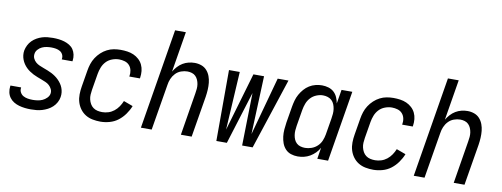

<svg xmlns="http://www.w3.org/2000/svg" viewBox="-61 -1056 3622 1386"><g transform="rotate(10 1750.0 -363.5)"><path d="M202 8Q180 8 158 5.5Q136 3 115 -3Q94 -9 76 -20Q58 -31 45.5 -48Q33 -65 28.5 -86.5Q24 -108 27 -130L28 -136H106V-133Q103 -115 111.5 -99.5Q120 -84 134.5 -76Q149 -68 166.5 -65Q184 -62 203 -62Q220 -62 238.5 -64.5Q257 -67 274 -74.5Q291 -82 305.5 -96.5Q320 -111 323 -128Q326 -146 318.5 -161.5Q311 -177 299 -188Q287 -199 271.5 -205.5Q256 -212 240.5 -218Q225 -224 209 -230Q193 -236 178.5 -243.5Q164 -251 150 -260.5Q136 -270 124.5 -281.5Q113 -293 104 -306.5Q95 -320 89 -335.5Q83 -351 81 -368Q79 -385 82 -403Q86 -423 95.5 -442Q105 -461 120 -476Q135 -491 153.5 -501.5Q172 -512 191.5 -518Q211 -524 231 -526Q251 -528 271 -528Q293 -528 314 -525.5Q335 -523 355 -517Q375 -511 393 -500Q411 -489 422 -472.5Q433 -456 437.5 -435Q442 -414 439 -392L438 -386H360V-389Q363 -406 356 -421Q349 -436 335.5 -444Q322 -452 305.5 -455Q289 -458 271 -458Q255 -458 237.5 -455.5Q220 -453 203.5 -445.5Q187 -438 174 -423.5Q161 -409 159 -392Q156 -374 163 -358.5Q170 -343 182.5 -332Q195 -321 210 -314.5Q225 -308 241 -302Q257 -296 272.5 -290Q288 -284 302.5 -276.5Q317 -269 330.5 -259.5Q344 -250 355.5 -238.5Q367 -227 376.5 -213.5Q386 -200 392 -184.5Q398 -169 400 -152Q402 -135 399 -117Q396 -97 385.5 -77.5Q375 -58 359 -43Q343 -28 323.5 -18Q304 -8 284 -2Q264 4 243 6Q222 8 202 8Z M712 8Q683 8 654.5 2.5Q626 -3 602.5 -17.5Q579 -32 562.5 -54.5Q546 -77 538 -104Q530 -131 530.5 -160.5Q531 -190 536 -219L556 -339Q560 -364 568 -388.5Q576 -413 590.5 -435.5Q605 -458 625 -476.5Q645 -495 668.5 -507Q692 -519 717 -523.5Q742 -528 767 -528Q792 -528 816.5 -524.5Q841 -521 862.5 -511.5Q884 -502 901.5 -486Q919 -470 929 -449Q939 -428 941.5 -403.5Q944 -379 940 -354L939 -349H861L862 -352Q866 -374 861.5 -395Q857 -416 843.5 -431Q830 -446 809.5 -452Q789 -458 768 -458Q743 -458 717.5 -448.5Q692 -439 674 -420Q656 -401 646.5 -376.5Q637 -352 633 -328L613 -208Q610 -190 609 -172Q608 -154 612 -137Q616 -120 624.5 -105Q633 -90 646.5 -80Q660 -70 677 -66Q694 -62 713 -62Q735 -62 757.5 -69Q780 -76 799 -91Q818 -106 831.5 -126Q845 -146 854 -168L922 -143Q910 -112 889 -82.5Q868 -53 840.5 -32Q813 -11 779 -1.5Q745 8 712 8Z M1008 0 1129 -735H1208L1159 -438Q1171 -458 1187 -475.5Q1203 -493 1223 -505Q1243 -517 1265.5 -522.5Q1288 -528 1310 -528Q1336 -528 1359.5 -519.5Q1383 -511 1399 -493Q1415 -475 1423.5 -452Q1432 -429 1434.5 -404Q1437 -379 1435.5 -353Q1434 -327 1430 -301L1380 0H1301L1352 -312Q1355 -329 1356.5 -346Q1358 -363 1355.5 -379.5Q1353 -396 1346.5 -411Q1340 -426 1329 -437Q1318 -448 1302 -453Q1286 -458 1269 -458Q1246 -458 1222.5 -449.5Q1199 -441 1182 -423Q1165 -405 1155.5 -382.5Q1146 -360 1143 -337L1087 0Z M1561 0 1562 -520H1641L1616 -93L1741 -520H1819L1802 -93L1919 -520H1998L1827 0H1750L1758 -386L1638 0Z M2158 8Q2132 8 2108 0Q2084 -8 2067.5 -26Q2051 -44 2042.5 -67Q2034 -90 2031 -115.5Q2028 -141 2030 -167Q2032 -193 2036 -219L2056 -339Q2060 -362 2066.5 -385.5Q2073 -409 2085 -430.5Q2097 -452 2113.5 -471Q2130 -490 2151 -503Q2172 -516 2196 -522Q2220 -528 2243 -528Q2268 -528 2291 -521Q2314 -514 2330.5 -499Q2347 -484 2356.5 -462.5Q2366 -441 2370 -418L2387 -520H2466L2380 0H2301L2314 -83Q2303 -62 2285.5 -44.5Q2268 -27 2247.5 -15Q2227 -3 2204 2.5Q2181 8 2158 8ZM2200 -62Q2223 -62 2247 -70.5Q2271 -79 2289.5 -96.5Q2308 -114 2317.5 -137Q2327 -160 2331 -183L2351 -303Q2354 -321 2355.5 -339Q2357 -357 2354.5 -374.5Q2352 -392 2345.5 -408Q2339 -424 2327 -435.5Q2315 -447 2298 -452.5Q2281 -458 2263 -458Q2239 -458 2214.5 -448Q2190 -438 2172.5 -419Q2155 -400 2146 -376Q2137 -352 2133 -328L2113 -208Q2110 -191 2109 -173.5Q2108 -156 2110.5 -139.5Q2113 -123 2119.5 -108Q2126 -93 2138 -82Q2150 -71 2166.5 -66.5Q2183 -62 2200 -62Z M2712 8Q2683 8 2654.5 2.5Q2626 -3 2602.5 -17.5Q2579 -32 2562.5 -54.5Q2546 -77 2538 -104Q2530 -131 2530.5 -160.5Q2531 -190 2536 -219L2556 -339Q2560 -364 2568 -388.5Q2576 -413 2590.5 -435.5Q2605 -458 2625 -476.5Q2645 -495 2668.5 -507Q2692 -519 2717 -523.5Q2742 -528 2767 -528Q2792 -528 2816.5 -524.5Q2841 -521 2862.5 -511.5Q2884 -502 2901.5 -486Q2919 -470 2929 -449Q2939 -428 2941.5 -403.5Q2944 -379 2940 -354L2939 -349H2861L2862 -352Q2866 -374 2861.5 -395Q2857 -416 2843.5 -431Q2830 -446 2809.5 -452Q2789 -458 2768 -458Q2743 -458 2717.5 -448.5Q2692 -439 2674 -420Q2656 -401 2646.5 -376.5Q2637 -352 2633 -328L2613 -208Q2610 -190 2609 -172Q2608 -154 2612 -137Q2616 -120 2624.5 -105Q2633 -90 2646.5 -80Q2660 -70 2677 -66Q2694 -62 2713 -62Q2735 -62 2757.5 -69Q2780 -76 2799 -91Q2818 -106 2831.5 -126Q2845 -146 2854 -168L2922 -143Q2910 -112 2889 -82.5Q2868 -53 2840.5 -32Q2813 -11 2779 -1.5Q2745 8 2712 8Z M3008 0 3129 -735H3208L3159 -438Q3171 -458 3187 -475.5Q3203 -493 3223 -505Q3243 -517 3265.5 -522.5Q3288 -528 3310 -528Q3336 -528 3359.5 -519.5Q3383 -511 3399 -493Q3415 -475 3423.5 -452Q3432 -429 3434.5 -404Q3437 -379 3435.5 -353Q3434 -327 3430 -301L3380 0H3301L3352 -312Q3355 -329 3356.5 -346Q3358 -363 3355.5 -379.5Q3353 -396 3346.5 -411Q3340 -426 3329 -437Q3318 -448 3302 -453Q3286 -458 3269 -458Q3246 -458 3222.5 -449.5Q3199 -441 3182 -423Q3165 -405 3155.5 -382.5Q3146 -360 3143 -337L3087 0Z"/></g></svg>

Font: Iosevka Algr
Style: Italic
Weight: 400
Italic angle: -9°
Monospace: yes
Designer: Belleve Invis
Foundry: Belleve Invis
Version: Version 26.0.2; ttfautohint (v1.8.3)